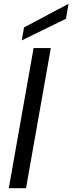

<svg xmlns="http://www.w3.org/2000/svg" viewBox="-20 -994 382 1014"><path d="M26.4 0H117.4L248.4 -740H157.4ZM106.9 -849.1 94.9 -780.7 328.3 -894.9 342.1 -974Z"/></svg>

Font: Poppins Devanagari Thin
Style: Italic
Weight: 100
Italic angle: -10°
Designer: Ninad Kale (Devanagari), Jonny Pinhorn (Latin)
Foundry: Indian Type Foundry
Version: 4.005